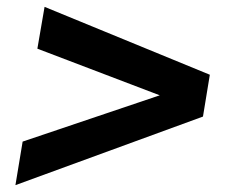

<svg xmlns="http://www.w3.org/2000/svg" viewBox="-20 -583 679 560"><path d="M572 -243 25 -43 46 -170 446 -305 89 -441 110 -563 592 -365Z"/></svg>

Font: Georama ExtraExtended SemiBold
Style: Italic
Weight: 600
Width: 8
Italic angle: -9°
Designer: Jean-Baptiste Levee
Foundry: Production Type
Version: Version 1.000